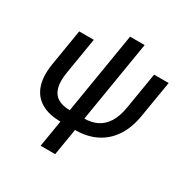

<svg xmlns="http://www.w3.org/2000/svg" viewBox="-193 -838 1178 1209"><g transform="rotate(30 395.5 -234.0)"><path d="M296.9 9.8Q210.9 9.8 155.3 -23.2Q99.6 -56.2 77.9 -119.9Q56.2 -183.6 71.3 -276.9L114.7 -541H220.7L177.2 -277.3Q166 -209.5 178 -166.3Q189.9 -123 223.6 -102.3Q257.3 -81.5 310.5 -81.5H416.5Q469.7 -81.5 510.5 -102.3Q551.3 -123 577.9 -166.3Q604.5 -209.5 615.7 -277.3L659.2 -541H765.1L721.2 -276.9Q706.1 -184.6 664.1 -120.8Q622.1 -57.1 555.9 -23.7Q489.7 9.8 402.8 9.8ZM264.2 204.1 408.7 -672.4H514.6L370.1 204.1Z"/></g></svg>

Font: Inter 17pt Medium
Style: Italic
Weight: 500
Italic angle: -9.3988°
Version: Version 4.001;git-66647c0bb